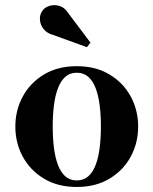

<svg xmlns="http://www.w3.org/2000/svg" viewBox="-20 -733 610 763"><path d="M285 10Q209.5 10 154.8 -23Q100 -56 70.5 -110.5Q41 -165 41 -230Q41 -295 70.5 -349.5Q100 -404 154.8 -437Q209.5 -470 285 -470Q360.5 -470 415.2 -437Q470 -404 499.5 -349.5Q529 -295 529 -230Q529 -165 499.5 -110.5Q470 -56 415.2 -23Q360.5 10 285 10ZM285 -16Q312.5 -16 331 -32.5Q349.5 -49 360.5 -78.5Q371.5 -108 376.2 -146.8Q381 -185.5 381 -230Q381 -275 376.2 -313.5Q371.5 -352 360.5 -381.5Q349.5 -411 331 -427.5Q312.5 -444 285 -444Q257.5 -444 239.2 -427.5Q221 -411 210 -381.5Q199 -352 194.2 -313.5Q189.5 -275 189.5 -230Q189.5 -185.5 194.2 -146.8Q199 -108 210 -78.5Q221 -49 239.2 -32.5Q257.5 -16 285 -16ZM325.5 -545.5 191.5 -594Q168 -600 154.2 -616.5Q140.5 -633 138.8 -653Q137 -673 147.5 -689Q156.5 -703 175.2 -709.2Q194 -715.5 215.2 -709.8Q236.5 -704 251.5 -680.5L339.5 -563.5Z"/></svg>

Font: Bodoni Moda 9pt
Style: Bold
Weight: 700
Designer: Owen Earl
Foundry: indestructible type
Version: Version 2.005